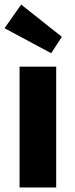

<svg xmlns="http://www.w3.org/2000/svg" viewBox="-22 -824 331 844"><path d="M64 0V-531H225V0ZM203 -590 -2 -700 71 -804 250 -662Z"/></svg>

Font: Lexend
Style: Bold
Weight: 700
Designer: Bonnie Shaver-Troup, Thomas Jockin
Foundry: Lexend
Version: Version 1.007; ttfautohint (v1.8.3)